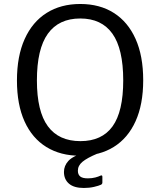

<svg xmlns="http://www.w3.org/2000/svg" viewBox="-20 -772 804 964"><path d="M382.3 10Q283.9 10 212.7 -34Q141.5 -77.9 103.3 -162.3Q65.1 -246.8 65.1 -367.6Q65.1 -490.1 103.9 -576.1Q142.7 -662.1 214 -707Q285.2 -752 383 -752Q480.9 -752 551.6 -707Q622.3 -662.1 660.6 -576.8Q699 -491.5 699 -369Q699 -248.2 660.8 -163.6Q622.6 -78.9 551.5 -34.5Q480.4 10 382.3 10ZM383.8 -63.4Q491.5 -63.4 545.1 -137.6Q598.7 -211.9 598.7 -368.2Q598.7 -527 544.3 -603.1Q489.8 -679.2 383 -679.2Q275.3 -679.2 220.3 -602.7Q165.3 -526.2 165.3 -368.2Q165.3 -212.7 220.4 -138Q275.4 -63.4 383.8 -63.4ZM301.1 91.3Q301.1 60.3 323.4 35.8Q345.8 11.4 407.4 -7.4L469.5 -0.9Q417.8 20.7 394.4 40Q371 59.4 371 85.1Q371 104.4 382.7 114Q394.4 123.5 420.7 123.5Q442.1 123.5 458.7 119Q475.3 114.5 483.2 110.4Q494 105 494 115.6V144.4Q494 151.3 487.6 155.2Q476.1 160.7 452.2 166.3Q428.4 171.8 401.1 171.8Q351.4 171.8 326.3 150.1Q301.1 128.4 301.1 91.3Z"/></svg>

Font: Libre Franklin Thin
Style: Regular
Weight: 100
Designer: Pablo Impallari, Rodrigo Fuenzalida, Nhung Nguyen
Foundry: Impallari Type
Version: Version 3.000